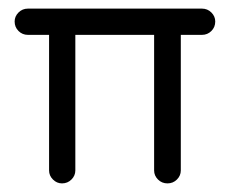

<svg xmlns="http://www.w3.org/2000/svg" viewBox="-20 -426 532 446"><path d="M449 -406Q462 -406 471 -397Q480 -388 480 -376Q480 -363 471 -354Q462 -345 449 -345H400V-30Q400 -18 391 -9Q382 0 369 0Q356 0 347 -9Q338 -18 338 -30V-345H155V-30Q155 -18 146 -9Q137 0 124 0Q112 0 103 -9Q94 -18 94 -30V-345H45Q32 -345 23 -354Q14 -363 14 -376Q14 -388 23 -397Q32 -406 45 -406Z"/></svg>

Font: Libertine Sup Medium
Style: Regular
Weight: 500
Designer: Bastien Sozeau
Foundry: NBR — Bastien Sozeau
Version: Version 2.003; ttfautohint (v1.8.4.7-5d5b);gftools[0.9.33]